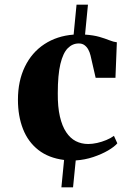

<svg xmlns="http://www.w3.org/2000/svg" viewBox="-20 -678 570 824"><path d="M57 -250Q57 -330.5 86.8 -391.8Q116.5 -453 170.5 -488.5Q224.5 -524 296 -529.5L308.5 -658H357.5L345 -529.5Q381.5 -527 406.5 -519.8Q431.5 -512.5 449.5 -505.2Q467.5 -498 481.5 -496.5L475.5 -344H390.5L368.5 -440Q365 -454.5 358.5 -466Q352 -477.5 342.2 -484.5Q332.5 -491.5 318 -491.5Q291 -491.5 270.8 -471Q250.5 -450.5 239.2 -403.5Q228 -356.5 228 -277.5Q227.5 -219.5 237 -178.2Q246.5 -137 264 -110.8Q281.5 -84.5 305.5 -72.2Q329.5 -60 358.5 -60Q376.5 -60 396.8 -64.5Q417 -69 436.2 -77Q455.5 -85 469 -95L483.5 -63Q471.5 -48.5 443.8 -32.2Q416 -16 380 -4Q344 8 305 10.5L293.5 126H243.5L255 8.5Q188.5 0 144.5 -34.5Q100.5 -69 78.8 -124.2Q57 -179.5 57 -250Z"/></svg>

Font: Merriweather 120pt ExtraBold
Style: Regular
Weight: 800
Version: Version 2.100